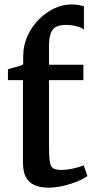

<svg xmlns="http://www.w3.org/2000/svg" viewBox="-20 -852 434 882"><path d="M202.5 10Q145.5 10 115.5 -16.5Q85.5 -43 85.5 -107.5V-484H16.5V-534Q27 -537.5 41.5 -541Q56 -544.5 68.8 -548.5Q81.5 -552.5 86.5 -556.5Q86.5 -565.5 86.5 -574.5Q86.5 -583.5 86.5 -592.5Q86.5 -644 106.8 -687.8Q127 -731.5 159.5 -763.8Q192 -796 230.2 -813.8Q268.5 -831.5 305 -831.5Q330 -831.5 344 -828.5Q358 -825.5 365.5 -823V-716.5Q355 -725 332.8 -731.2Q310.5 -737.5 283 -737.5Q255.5 -737.5 238.2 -729Q221 -720.5 213 -698.8Q205 -677 205 -637.5V-554.5H363V-484H205V-187Q205 -133.5 209 -109Q213 -84.5 225.5 -78Q238 -71.5 262 -71.5Q289 -71.5 318.8 -78.5Q348.5 -85.5 364.5 -92.5L381.5 -43.5Q365.5 -31 335.8 -18.8Q306 -6.5 270.8 1.8Q235.5 10 202.5 10Z"/></svg>

Font: Merriweather 20pt SemiBold
Style: Regular
Weight: 600
Version: Version 2.100